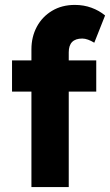

<svg xmlns="http://www.w3.org/2000/svg" viewBox="-20 -762 448 782"><path d="M108 0V-389H29V-516H108V-561Q108 -612 130 -653Q152 -694 192 -718Q232 -742 285 -742Q321 -742 352.5 -730.5Q384 -719 408 -699L364 -588Q351 -596 338.5 -600.5Q326 -605 315 -605Q260 -605 260 -549V-516H372V-389H260V0Z"/></svg>

Font: Readex Pro bold
Style: Bold
Weight: 700
Designer: Bonnie Shaver-Troup, Thomas Jockin
Foundry: Lexend
Version: Version 1.200; ttfautohint (v1.8.3)